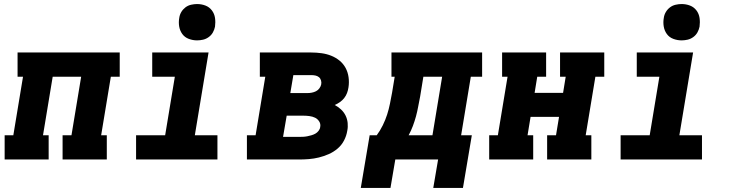

<svg xmlns="http://www.w3.org/2000/svg" viewBox="-20 -790 3640 951"><path d="M3 0V-120H46L94 -410H67V-530H573V-410H529L481 -120H509V0H290V-120H334L382 -410H241L193 -120H221V0Z M654 0V-120H798L846 -410H734V-530H1013L945 -120H1057V0ZM956 -590Q935 -590 915 -597.5Q895 -605 883 -621.5Q871 -638 867.5 -659Q864 -680 868 -702Q870 -717 878 -730.5Q886 -744 898.5 -753.5Q911 -763 926.5 -766.5Q942 -770 956 -770Q978 -770 997.5 -762.5Q1017 -755 1029.5 -738.5Q1042 -722 1045 -701Q1048 -680 1045 -658Q1042 -643 1034.5 -629.5Q1027 -616 1014 -606.5Q1001 -597 986 -593.5Q971 -590 956 -590Z M1203 0V-120H1246L1294 -410H1267V-530H1521Q1547 -530 1572.5 -526.5Q1598 -523 1620.5 -514Q1643 -505 1661.5 -490Q1680 -475 1691.5 -454Q1703 -433 1706.5 -407.5Q1710 -382 1706 -357Q1704 -343 1699 -329.5Q1694 -316 1685 -304.5Q1676 -293 1664 -284.5Q1652 -276 1638 -270Q1655 -261 1669 -248Q1683 -235 1691.5 -218Q1700 -201 1702 -181Q1704 -161 1700 -142Q1696 -117 1684 -94Q1672 -71 1652 -54Q1632 -37 1608 -26.5Q1584 -16 1559.5 -10Q1535 -4 1510.5 -2Q1486 0 1462 0ZM1418 -329H1503Q1513 -329 1524 -331Q1535 -333 1545 -338Q1555 -343 1562 -352.5Q1569 -362 1571 -372Q1573 -382 1570 -392Q1567 -402 1559.5 -408Q1552 -414 1542 -416Q1532 -418 1521 -418H1433ZM1382 -112H1462Q1472 -112 1482 -112.5Q1492 -113 1502 -115Q1512 -117 1522.5 -120Q1533 -123 1542 -128Q1551 -133 1558 -142Q1565 -151 1566 -161Q1569 -176 1561 -188.5Q1553 -201 1540.5 -207Q1528 -213 1513 -215Q1498 -217 1484 -217H1400Z M1767 141 1811 -120H1846Q1863 -143 1876 -169.5Q1889 -196 1897.5 -222.5Q1906 -249 1911.5 -276.5Q1917 -304 1922 -331L1935 -410H1919V-530H2368V-410H2312L2264 -120H2317L2273 141H2126L2150 0H1938L1914 141ZM2122 -120 2170 -410H2077L2061 -312Q2056 -288 2051.5 -263Q2047 -238 2040.5 -214Q2034 -190 2025 -166Q2016 -142 2004 -120Z M2403 0V-120H2446L2494 -410H2467V-530H2685V-410H2641L2628 -330H2769L2782 -410H2754V-530H2973V-410H2929L2881 -120H2909V0H2690V-120H2734L2749 -211H2608L2593 -120H2621V0Z M3054 0V-120H3198L3246 -410H3134V-530H3413L3345 -120H3457V0ZM3356 -590Q3335 -590 3315 -597.5Q3295 -605 3283 -621.5Q3271 -638 3267.5 -659Q3264 -680 3268 -702Q3270 -717 3278 -730.5Q3286 -744 3298.5 -753.5Q3311 -763 3326.5 -766.5Q3342 -770 3356 -770Q3378 -770 3397.5 -762.5Q3417 -755 3429.5 -738.5Q3442 -722 3445 -701Q3448 -680 3445 -658Q3442 -643 3434.5 -629.5Q3427 -616 3414 -606.5Q3401 -597 3386 -593.5Q3371 -590 3356 -590Z"/></svg>

Font: Iosevka Curly Slab HvExObl
Style: Regular
Weight: 900
Width: 7
Italic angle: -9°
Monospace: yes
Designer: Belleve Invis
Foundry: Belleve Invis
Version: Version 11.1.0; ttfautohint (v1.8.3)